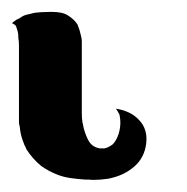

<svg xmlns="http://www.w3.org/2000/svg" viewBox="-293 -16 313 322"><path d="M-47.9 225.1Q-50.8 248 -66.9 262.5Q-83 276.9 -105 282.2Q-111.8 284.2 -124.5 285.2Q-137.2 286.1 -144 285.2H-149.9Q-164.1 284.2 -175.5 282.5Q-187 280.8 -196.8 276.9Q-211.9 271 -224.1 262.2Q-238.8 250 -249 233.9Q-249 232.9 -249.5 232.4Q-250 231.9 -250 231Q-252 228 -253.9 222.2Q-258.8 210 -259.8 196.8Q-261.2 191.9 -261.2 188.5Q-261.2 185.1 -261.2 180.2V163.1V155.8V60.1Q-261.2 53.2 -262.2 47.9Q-262.2 41 -263.2 37.1L-266.1 27.8Q-268.1 24.9 -272.9 22.9Q-271 21 -268.1 19Q-266.1 17.1 -261.2 15.1Q-259.8 14.2 -258.8 13.7Q-257.8 13.2 -256.8 12.2Q-252.9 9.8 -249 8.8Q-245.1 7.8 -240.2 6.8Q-234.9 4.9 -223.4 4.4Q-211.9 3.9 -207 3.9Q-188 3.9 -179.2 9.8Q-168.9 16.1 -163.1 24.9Q-159.2 34.2 -157.2 43.9Q-155.8 48.8 -155.8 53Q-155.8 57.1 -155.8 60.1V172.9Q-155.8 183.1 -154.8 188V189.9Q-153.8 190.9 -153.8 192.9Q-151.9 205.1 -145.5 218Q-139.2 231 -125 232.9H-118.2Q-111.8 231.9 -104 226.1Q-98.1 220.2 -94.2 209Q-88.9 191.9 -92.8 175.8Q-94.2 173.8 -96.2 169.9Q-98.1 166 -100.1 166Q-73.2 169.9 -59.1 186Q-44.9 201.2 -47.9 225.1Z"/></svg>

Font: 003 KoZ KJR
Style: Regular
Weight: 400
Designer: Ko Z, Min Khaing
Foundry: Your Own Font Foundry
Version: Version 2.50;March 29, 2020;